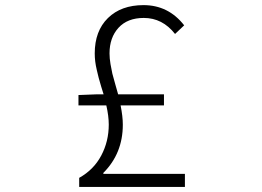

<svg xmlns="http://www.w3.org/2000/svg" viewBox="-20 -741 1040 761"><path d="M389.6 -51.8H712.9V0H293.9V-36.1Q351.6 -68.4 381.3 -124.5Q411.1 -180.7 411.1 -247.1Q411.1 -281.2 401.4 -323.2H291V-364.3L365.2 -367.2H390.6Q387.7 -376 380.9 -398.4Q374 -420.9 371.1 -432.6Q368.2 -444.3 363.8 -462.9Q359.4 -481.4 357.4 -497.6Q355.5 -513.7 355.5 -529.3Q355.5 -618.2 407.7 -669.4Q460 -720.7 548.8 -720.7Q647.5 -720.7 710 -640.6L673.8 -606.4Q624 -669.9 549.8 -669.9Q485.4 -669.9 449.7 -630.9Q414.1 -591.8 414.1 -529.3Q414.1 -509.8 418 -486.8Q421.9 -463.9 425.3 -449.2Q428.7 -434.6 437 -406.7Q445.3 -378.9 448.2 -367.2H629.9V-323.2H458Q466.8 -279.3 466.8 -247.1Q466.8 -132.8 389.6 -55.7Z"/></svg>

Font: Gen Shin Gothic Monospace Light
Style: Regular
Weight: 300
Designer: [Source Han Sans]
Ryoko NISHIZUKA  (kana & ideographs); Paul D. Hunt (Latin, Greek & Cyrillic); Wenlong ZHANG  (bopomofo
Version: Version 1.002.20150607